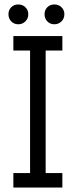

<svg xmlns="http://www.w3.org/2000/svg" viewBox="-20 -842 340 862"><path d="M40 0V-65H115V-615H40V-680H260V-615H185V-65H260V0ZM224 -733Q205 -733 192.5 -746Q180 -759 180 -778Q180 -797 192.5 -809.5Q205 -822 224 -822Q243 -822 256 -809.5Q269 -797 269 -778Q269 -759 256 -746Q243 -733 224 -733ZM62 -733Q43 -733 30.5 -746Q18 -759 18 -778Q18 -797 30.5 -809.5Q43 -822 62 -822Q81 -822 94 -809.5Q107 -797 107 -778Q107 -759 94 -746Q81 -733 62 -733Z"/></svg>

Font: Teachers
Style: Regular
Weight: 400
Designer: Alfredo Marco Pradil, Chank Diesel
Version: Version 1.001